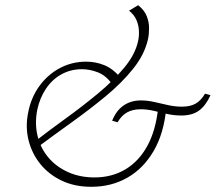

<svg xmlns="http://www.w3.org/2000/svg" viewBox="-20 -712 829 738"><path d="M331 6Q267 6 217.5 -17.5Q168 -41 135.5 -81Q103 -121 90 -172Q77 -223 88 -278Q99 -337 131.5 -381.5Q164 -426 210.5 -450.5Q257 -475 311 -475Q348 -475 381 -461.5Q414 -448 441 -416L410 -390Q387 -422 356 -434Q325 -446 295 -446Q252 -446 216.5 -426.5Q181 -407 157 -371.5Q133 -336 123 -289Q113 -236 124.5 -189Q136 -142 166 -106.5Q196 -71 241.5 -50.5Q287 -30 343 -30Q410 -30 462 -61Q514 -92 546.5 -151.5Q579 -211 588 -298L619 -296Q610 -199 570.5 -131.5Q531 -64 469.5 -29Q408 6 331 6ZM123 -145 110 -165Q168 -210 233 -257Q298 -304 357 -353Q416 -402 458 -452.5Q500 -503 511 -555Q515 -573 514 -594Q513 -615 504.5 -635Q496 -655 476 -671L511 -692Q535 -673 544 -650Q553 -627 553 -604Q553 -581 549 -562Q536 -503 492 -448Q448 -393 385.5 -341.5Q323 -290 254.5 -241Q186 -192 123 -145ZM432 -242 411 -248Q423 -277 439.5 -293.5Q456 -310 476.5 -318Q497 -326 521 -326Q547 -326 573 -320Q599 -314 626 -308Q653 -302 679 -302Q712 -302 732.5 -314Q753 -326 768 -352L789 -346Q771 -306 745 -287Q719 -268 677 -268Q649 -268 622.5 -274Q596 -280 571 -286Q546 -292 521 -292Q490 -292 468.5 -280Q447 -268 432 -242Z"/></svg>

Font: Ysabeau Infant ExtraLight
Style: Italic
Weight: 250
Italic angle: -12°
Designer: Christian Thalmann (Catharsis Fonts)
Version: Version 2.001;gftools[0.9.30]; featfreeze: ss01,ss02,lnum